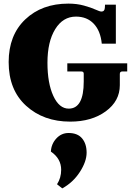

<svg xmlns="http://www.w3.org/2000/svg" viewBox="-20 -662 751 1064"><path d="M369 12Q221 12 124.5 -76Q28 -164 28 -318Q28 -467 120 -554.5Q212 -642 359 -642Q406 -642 445.5 -631Q485 -620 509 -609Q533 -598 542 -598Q560 -598 561 -619L562 -636H622V-420H544Q537 -491 499.5 -530.5Q462 -570 401 -570Q329 -570 286 -500.5Q243 -431 243 -314Q243 -201 275.5 -130.5Q308 -60 361 -60Q444 -60 444 -210V-254Q444 -266 430 -266H353V-311H685V-266H658Q644 -266 644 -252V-190Q644 -102 566 -45Q488 12 369 12ZM325 382 296 359Q319 324 319 279Q319 217 262 178Q264 136 292 105.5Q320 75 360 75Q410 75 435 105Q460 135 460 184Q460 233 422.5 291Q385 349 325 382Z"/></svg>

Font: Arapey Black
Style: Regular
Weight: 900
Designer: Eduardo Rodriguez Tunni
Foundry: Eduardo Rodriguez Tunni
Version: Version 4.000